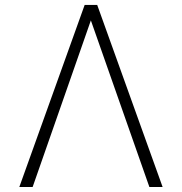

<svg xmlns="http://www.w3.org/2000/svg" viewBox="-20 -747 726 767"><path d="M576.7 0H629.6L368.3 -727.3H318.2L57.2 0H110.4L343 -665.5Z"/></svg>

Font: Karasuma Gothic
Style: Thin
Weight: 200
Designer: Rasmus Andersson / Ryoko Ishizuka
Foundry: rsms
Version: Version 1.00